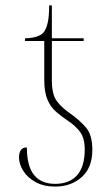

<svg xmlns="http://www.w3.org/2000/svg" viewBox="-20 -677 405 707"><path d="M183 10Q141 10 111 -6.5Q81 -23 65.5 -48Q50 -73 50 -97Q50 -114 56.5 -124Q63 -134 79 -134Q79 -65 105.5 -32.5Q132 0 183 0Q236 0 264 -32Q292 -64 292 -126Q292 -168 275 -191Q258 -214 232 -231Q208 -247 187.5 -264.5Q167 -282 155 -309.5Q143 -337 143 -382V-526H72V-536Q121 -537 140 -557Q150 -569 155.5 -592.5Q161 -616 161 -657H171V-536H288V-526H171V-380Q171 -328 190.5 -303Q210 -278 240 -258Q274 -234 297 -207Q320 -180 320 -125Q320 -60 281 -25Q242 10 183 10Z"/></svg>

Font: Noto Serif Display SemiCondensed Thin
Style: Regular
Weight: 100
Width: 4
Designer: Monotype Design Team
Foundry: Monotype Imaging Inc.
Version: Version 2.009